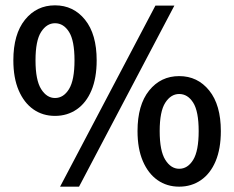

<svg xmlns="http://www.w3.org/2000/svg" viewBox="-20 -687 877 719"><path d="M186 -253Q140 -253 105 -277.5Q70 -302 50 -348.5Q30 -395 30 -461Q30 -559 73.5 -613Q117 -667 186 -667Q255 -667 298.5 -613Q342 -559 342 -461Q342 -395 322.5 -348.5Q303 -302 267.5 -277.5Q232 -253 186 -253ZM186 -320Q218 -320 238.5 -353.5Q259 -387 259 -461Q259 -535 238.5 -567.5Q218 -600 186 -600Q155 -600 134 -567.5Q113 -535 113 -461Q113 -387 134 -353.5Q155 -320 186 -320ZM205 12 562 -666H633L276 12ZM651 12Q605 12 570 -12.5Q535 -37 515 -83.5Q495 -130 495 -196Q495 -294 538.5 -348Q582 -402 651 -402Q720 -402 763.5 -348Q807 -294 807 -196Q807 -130 787.5 -83.5Q768 -37 732.5 -12.5Q697 12 651 12ZM651 -55Q683 -55 703.5 -88.5Q724 -122 724 -196Q724 -270 703.5 -302.5Q683 -335 651 -335Q620 -335 599 -302.5Q578 -270 578 -196Q578 -122 599 -88.5Q620 -55 651 -55Z"/></svg>

Font: Mada SemiBold
Style: Regular
Weight: 600
Designer: Khaled Hosny
Version: Version 1.5